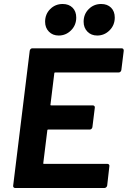

<svg xmlns="http://www.w3.org/2000/svg" viewBox="-20 -942 640 962"><path d="M575 -579H257Q252 -579 252 -574L233 -419Q231 -414 237 -414H445Q450 -414 453 -410.5Q456 -407 455 -402L443 -305Q442 -300 438.5 -296.5Q435 -293 430 -293H222Q217 -293 217 -288L197 -126Q195 -121 201 -121H518Q523 -121 526 -117.5Q529 -114 528 -109L517 -12Q516 -7 512 -3.5Q508 0 503 0H56Q51 0 48 -3.5Q45 -7 46 -12L129 -688Q130 -693 133.5 -696.5Q137 -700 142 -700H589Q600 -700 600 -688L588 -591Q587 -586 583.5 -582.5Q580 -579 575 -579ZM399 -833Q399 -871 424.5 -896.5Q450 -922 487 -922Q518 -922 536.5 -903.5Q555 -885 555 -854Q555 -816 529 -790Q503 -764 467 -764Q437 -764 418 -783.5Q399 -803 399 -833ZM206 -833Q206 -871 231.5 -896.5Q257 -922 294 -922Q325 -922 343.5 -903.5Q362 -885 362 -854Q362 -816 336 -790Q310 -764 274 -764Q244 -764 225 -783.5Q206 -803 206 -833Z"/></svg>

Font: Barlow
Style: Bold Italic
Weight: 700
Italic angle: -7°
Designer: Jeremy Tribby
Foundry: Tribby Type
Version: Version 1.422